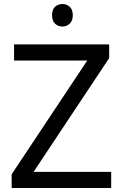

<svg xmlns="http://www.w3.org/2000/svg" viewBox="-20 -935 612 955"><path d="M533 0H38V-68L414 -634H50V-714H523V-646L147 -80H533ZM291 -915Q311 -915 326.5 -901.5Q342 -888 342 -859Q342 -831 326.5 -817Q311 -803 291 -803Q269 -803 254 -817Q239 -831 239 -859Q239 -888 254 -901.5Q269 -915 291 -915Z"/></svg>

Font: Noto Sans PhagsPa
Style: Regular
Weight: 400
Designer: Monotype Design Team
Foundry: Monotype Imaging Inc.
Version: Version 2.004; ttfautohint (v1.8.4.7-5d5b)